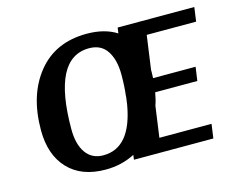

<svg xmlns="http://www.w3.org/2000/svg" viewBox="-95 -798 1153 946"><g transform="rotate(-15 481.5 -324.5)"><path d="M677 -392Q677 -387 676.5 -377.5Q676 -368 676 -364H893L883 -294H668Q662 -258 652 -230L630 -72H896L886 0H481L484 -24Q416 11 335 11Q212 11 144 -61Q76 -133 76 -259Q76 -438 166 -549Q256 -660 416 -660Q507 -660 568 -621L572 -650H963L953 -578H701L677 -406ZM530 -421Q530 -497 500 -542.5Q470 -588 409 -588Q222 -588 222 -225Q222 -148 253 -104Q284 -60 342 -60Q483 -60 519 -272L524 -309V-314Q530 -362 530 -421Z"/></g></svg>

Font: Arsenal
Style: Bold Italic
Weight: 700
Italic angle: -9°
Designer: Andrij Shevchenko
Foundry: Stairsfor.com
Version: Version 1.000